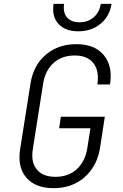

<svg xmlns="http://www.w3.org/2000/svg" viewBox="-20 -970 640 1000"><path d="M259 10Q164 10 117 -45Q70 -100 85 -194L139 -536Q154 -630 218.5 -685Q283 -740 378 -740Q473 -740 520.5 -683Q568 -626 553 -530H487Q498 -601 466.5 -641Q435 -681 369 -681Q303 -681 259.5 -642.5Q216 -604 205 -536L151 -194Q140 -126 171.5 -87.5Q203 -49 269 -49Q336 -49 380 -89Q424 -129 435 -200L451 -302H288L297 -362H526L501 -200Q491 -136 457.5 -88.5Q424 -41 373.5 -15.5Q323 10 259 10ZM388 -807Q319 -807 284 -846Q249 -885 259 -950H314Q307 -906 328.5 -880Q350 -854 394 -854Q438 -854 468 -880Q498 -906 505 -950H561Q551 -885 503.5 -846Q456 -807 388 -807Z"/></svg>

Font: NKDuy Mono ExtraLight
Style: Italic
Weight: 200
Italic angle: -9°
Monospace: yes
Designer: NKDuy
Foundry: NKDuy
Version: Version 2.251; ttfautohint (v1.8.4.7-5d5b)